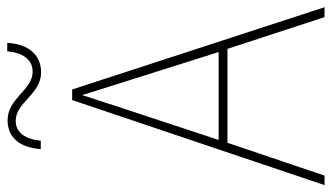

<svg xmlns="http://www.w3.org/2000/svg" viewBox="-218 -722 939 544"><g transform="rotate(-90 252.0 -449.5)"><path d="M102 -804H126C131 -859 157 -875 182 -875C235 -875 257 -803 320 -803C365 -803 400 -835 403 -899H379C374 -845 349 -827 321 -827C270 -827 246 -898 184 -898C139 -898 107 -869 102 -804ZM476 0H504L271 -715H241L0 0H27L120 -275H386ZM282 -601 377 -300H128L227 -600C236 -630 246 -657 255 -687C265 -653 274 -627 282 -601Z"/></g></svg>

Font: Noto Sans Gujarati SemiCondensed Thin
Style: Regular
Weight: 100
Width: 4
Designer: Jelle Bosma - Monotype Design Team, Universal Thirst
Foundry: Monotype Imaging Inc.
Version: Version 2.106